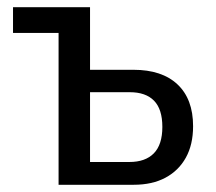

<svg xmlns="http://www.w3.org/2000/svg" viewBox="-20 -511 596 531"><path d="M142 0V-420H16V-491H229V-318H349Q428 -318 471 -277.5Q514 -237 514 -162Q514 -111 494 -75Q474 -39 437.5 -19.5Q401 0 350 0ZM229 -63H338Q382 -63 405.5 -87Q429 -111 429 -160Q429 -209 406 -232.5Q383 -256 339 -256H229Z"/></svg>

Font: Nunito Sans 10pt Condensed Medium
Style: Regular
Weight: 500
Width: 3
Designer: Vernon Adams
Foundry: Vernon Adams
Version: Version 3.101;gftools[0.9.27]